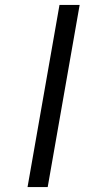

<svg xmlns="http://www.w3.org/2000/svg" viewBox="-20 -761 344 781"><path d="M174 0H92L222 -741H304Z"/></svg>

Font: SVN-Poppins
Style: Italic
Weight: 400
Italic angle: -10°
Designer: Ninad Kale (Devanagari), Jonny Pinhorn (Latin)
Foundry: Indian Type Foundry
Version: Version 3.002 2017; ttfautohint (v1.8.3)